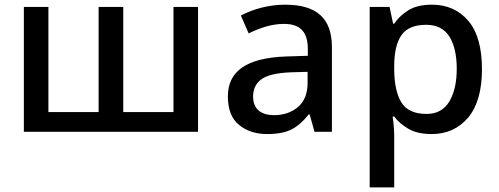

<svg xmlns="http://www.w3.org/2000/svg" viewBox="-20 -569 2153 829"><path d="M729 -539.1V-85H512.2V-539.1H405.8V-85H189V-539.1H83V0H835V-539.1Z M1210.9 -548.8C1138.7 -548.8 1070.8 -528.8 1020 -502L1053.7 -424.8C1100.6 -447.8 1151.4 -465.8 1206.1 -465.8C1271 -465.8 1309.1 -436.5 1309.1 -357.9V-328.1L1216.8 -325.2C1044.9 -319.3 963.9 -262.2 963.9 -152.8C963.9 -96.7 980 -55.7 1012.2 -29.8C1043.9 -3.4 1084.5 9.8 1132.8 9.8C1178.2 9.8 1213.9 2.9 1239.7 -10.7C1265.1 -23.9 1289.6 -45.4 1313 -75.2H1316.9L1337.9 0H1413.1V-365.2C1413.1 -491.7 1345.7 -548.8 1210.9 -548.8ZM1308.1 -258.8V-211.9C1308.1 -165.5 1294.4 -130.4 1266.6 -106.9C1238.8 -83.5 1204.6 -71.8 1163.1 -71.8C1109.9 -71.8 1072.8 -95.7 1072.8 -151.9C1072.8 -184.1 1084.5 -209 1108.4 -226.6C1132.3 -244.1 1174.8 -254.4 1235.8 -256.8Z M1845.2 -548.8C1803.2 -548.8 1769.5 -541 1743.7 -524.9C1717.8 -508.8 1697.3 -489.7 1682.1 -466.8H1677.2L1662.1 -539.1H1576.2V240.2H1682.1V20C1682.1 -5.4 1679.2 -42 1675.3 -65.9H1682.1C1697.3 -45.4 1717.8 -27.8 1743.7 -12.7C1769.5 2.4 1802.7 9.8 1844.2 9.8C1909.2 9.8 1961.4 -14.2 2001.5 -61.5C2041 -108.9 2061 -178.7 2061 -270C2061 -362.8 2041.5 -432.6 2002 -479C1962.4 -525.4 1910.2 -548.8 1845.2 -548.8ZM1820.3 -461.9C1865.7 -461.9 1898.9 -444.8 1920.4 -411.1C1941.4 -377 1952.1 -330.6 1952.1 -272C1952.1 -213.9 1941.4 -167 1920.4 -131.3C1898.9 -95.2 1866.2 -77.1 1822.3 -77.1C1769 -77.1 1732.4 -94.2 1712.4 -127.9C1692.4 -161.6 1682.1 -209 1682.1 -271V-287.1C1682.6 -345.7 1693.4 -389.6 1714.4 -418.5C1734.9 -447.3 1770 -461.9 1820.3 -461.9Z"/></svg>

Font: Noto Reveo Sans
Style: Regular
Weight: 500
Designer: Monotype Design Team
Foundry: Monotype Imaging Inc.
Version: Version 2.007